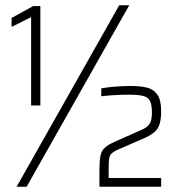

<svg xmlns="http://www.w3.org/2000/svg" viewBox="-20 -708 670 728"><path d="M98 -308V-643L24 -606V-640L106 -685H133V-308ZM43 0 432 -688H470L81 0ZM357 0V-60Q357 -95 360.5 -115Q364 -135 376.5 -147Q389 -159 414 -170L513 -214Q534 -223 542.5 -232.5Q551 -242 553.5 -254Q556 -266 556 -282Q556 -311 548.5 -325.5Q541 -340 522 -344.5Q503 -349 467 -349Q444 -349 416.5 -347.5Q389 -346 364 -343V-373Q386 -377 416 -379.5Q446 -382 476 -382Q511 -382 536.5 -376Q562 -370 576.5 -349.5Q591 -329 591 -287Q591 -257 585.5 -238.5Q580 -220 566.5 -208Q553 -196 529 -185L421 -138Q409 -132 402.5 -125.5Q396 -119 394 -107Q392 -95 392 -69V-33H591V0Z"/></svg>

Font: Saira Thin SemiCondensed
Style: Regular
Weight: 100
Width: 4
Version: Version 1.101